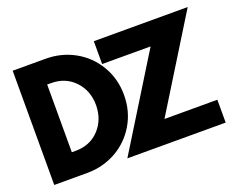

<svg xmlns="http://www.w3.org/2000/svg" viewBox="-125 -1064 1641 1303"><g transform="rotate(-20 696.0 -412.5)"><path d="M1328 -825 920 -165H1302V0H592L1000 -660H650V-825ZM64 -825H302Q415 -825 510 -772.5Q605 -720 661.5 -625Q718 -530 718 -413Q718 -295 661.5 -200Q605 -105 510 -52.5Q415 0 302 0H64ZM252 -168H280Q384 -168 449.5 -237.5Q515 -307 516 -412Q516 -517 450 -587Q384 -657 280 -657H252Z"/></g></svg>

Font: Hussar
Style: BoldWeb
Weight: 700
Foundry: Cannot Into Space Fonts
Version: Version 2.00